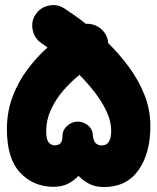

<svg xmlns="http://www.w3.org/2000/svg" viewBox="-20 -675 633 773"><path d="M123.5 -617.2Q142.6 -645.5 177 -652.6Q211.4 -659.7 239.7 -640.6Q255.9 -629.9 278.1 -614.5Q300.3 -599.1 325.7 -579.1Q349.6 -580.6 371.3 -569.3Q393.1 -558.1 405.3 -536.1Q414.6 -520 415.5 -501.5Q459.5 -458.5 498.3 -406.2Q537.1 -354 561.3 -293.9Q585.4 -233.9 585.4 -167Q585.4 -57.1 537.1 10.5Q488.8 78.1 398.4 78.1Q365.2 78.1 339.8 65.4Q314.5 52.7 295.9 32.7Q278.3 52.2 253.7 64.7Q229 77.1 196.3 77.1Q114.7 77.1 61.3 20.3Q7.8 -36.6 7.8 -154.8Q7.8 -225.6 30.8 -286.1Q53.7 -346.7 91.1 -396.2Q128.4 -445.8 171.4 -483.9Q158.7 -493.2 147 -501Q118.7 -520 111.6 -554.4Q104.5 -588.9 123.5 -617.2ZM353.5 -133.8Q356 -89.4 389.6 -89.4Q427.7 -89.4 427.7 -148.9Q427.7 -185.5 409.9 -224.4Q392.1 -263.2 363 -301.3Q334 -339.4 299.8 -373.5Q264.6 -345.2 234.1 -309.6Q203.6 -273.9 184.8 -232.9Q166 -191.9 166 -147.9Q166 -112.8 176.3 -101.3Q186.5 -89.8 200.2 -89.8Q214.4 -89.8 222.9 -97.7Q231.4 -105.5 231.4 -126.5Q231.9 -156.7 258.3 -174.3Q269.5 -182.1 283.2 -184.6Q308.1 -188.5 329.8 -173.6Q351.6 -158.7 353.5 -133.8Z"/></svg>

Font: Mikhak Black
Style: Regular
Weight: 900
Designer: Amin Abedi
Version: Version 3.3